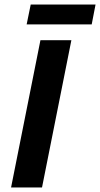

<svg xmlns="http://www.w3.org/2000/svg" viewBox="-20 -830 443 850"><path d="M29 0 159 -652H296L166 0ZM98 -722 116 -810H403L386 -722Z"/></svg>

Font: Source Sans 3 ExtraLight
Style: Bold Italic
Weight: 700
Italic angle: -11°
Version: Version 3.052;hotconv 1.1.0;makeotfexe 2.6.0